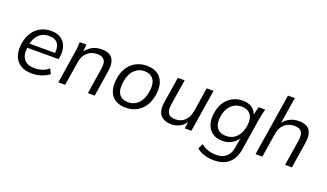

<svg xmlns="http://www.w3.org/2000/svg" viewBox="-85 -1326 3637 2138"><g transform="rotate(20 1733.5 -256.5)"><path d="M273.3 8.9Q190.2 8.9 135.6 -24.7Q81.1 -58.4 59.2 -120.6Q37.4 -182.8 50.4 -267.3Q62.9 -344.3 98.6 -398.8Q134.3 -453.3 189.7 -482.3Q245.1 -511.3 316 -511.3Q385.3 -511.3 430.4 -481.1Q475.5 -451 494.5 -397.6Q513.4 -344.2 502.5 -273.4L498 -244H108.7L116.6 -295.2H452.9L434.9 -280.8Q447 -362.9 415.9 -406.8Q384.8 -450.7 311.5 -450.7Q258.9 -450.7 220.7 -427.5Q182.6 -404.3 159.5 -363.9Q136.5 -323.5 129.5 -271.9L126.1 -248.5Q113.5 -156.2 152.8 -106.5Q192 -56.8 281.4 -56.8Q324.6 -56.8 366.6 -70.2Q408.6 -83.6 444.7 -114.9L473.3 -57.9Q433.3 -25.8 381.1 -8.4Q328.8 8.9 273.3 8.9Z M582.6 0 643.7 -385.9Q648.1 -414.2 650.6 -443.6Q653.1 -472.9 654.1 -502.3H732.7L724.5 -391.7L711 -390.7Q741 -450 793.6 -480.6Q846.3 -511.3 913.5 -511.3Q1006 -511.3 1042 -458.6Q1077.9 -405.9 1062 -305.8L1013.9 0H932.9L981 -304.7Q993.1 -380 968.6 -412.3Q944.1 -444.6 883.9 -444.6Q813.2 -444.6 766.9 -401.9Q720.7 -359.3 709.6 -288.6L663.6 0Z M1382.2 8.9Q1307.1 8.9 1256.8 -23Q1206.6 -54.9 1186.5 -116.1Q1166.4 -177.3 1179.4 -263.8Q1192.4 -344.2 1229.7 -399.5Q1267.1 -454.8 1323.2 -483Q1379.2 -511.3 1448.5 -511.3Q1524.6 -511.3 1574.4 -479.3Q1624.1 -447.4 1644.8 -386.5Q1665.4 -325.5 1651.4 -239.1Q1638.4 -158.6 1600.8 -103.3Q1563.1 -48.1 1507.3 -19.6Q1451.5 8.9 1382.2 8.9ZM1387.6 -56.8Q1456.8 -56.8 1506.6 -105.8Q1556.3 -154.8 1571.4 -249.1Q1587 -346.6 1551.2 -396.1Q1515.4 -445.5 1442.6 -445.5Q1373 -445.5 1324.2 -396.5Q1275.5 -347.5 1260.4 -253.8Q1244.8 -156.2 1279.3 -106.5Q1313.9 -56.8 1387.6 -56.8Z M1924.4 8.9Q1836.1 8.9 1793.8 -40.9Q1751.5 -90.7 1767.5 -196.2L1816.1 -502.3H1897.1L1849.1 -199.8Q1837.9 -125 1861.9 -91.6Q1885.9 -58.3 1946 -58.3Q2014.2 -58.3 2058 -101.7Q2101.7 -145.1 2113.3 -217.3L2158.3 -502.3H2239.3L2159.8 0H2080.8L2098.4 -113.1H2113.4Q2084.9 -54.8 2035.5 -22.9Q1986 8.9 1924.4 8.9Z M2506.2 223.5Q2442.5 223.5 2390.3 207.1Q2338.2 190.8 2299.3 157.7L2327.9 96.9Q2355.5 118.6 2383.2 131.9Q2410.9 145.2 2442.1 151.4Q2473.3 157.7 2509.4 157.7Q2584.6 157.7 2627.8 118.9Q2671.1 80.2 2682.7 8.3L2705.9 -139.3H2717.4Q2693.3 -80.3 2640.6 -46.1Q2587.9 -11.9 2519.7 -11.9Q2451.2 -11.9 2403.7 -44.5Q2356.3 -77 2336.6 -136.2Q2316.9 -195.4 2329.4 -274.2Q2347.8 -388.7 2417.6 -450Q2487.3 -511.3 2587.3 -511.3Q2655.5 -511.3 2700.6 -477.3Q2745.7 -443.4 2753.7 -383.4L2746.1 -393.2L2772.7 -502.3H2851.3Q2843.4 -472.9 2836.4 -443.6Q2829.4 -414.2 2824.9 -385.9L2764.2 -2.5Q2746.8 108.5 2681.6 166Q2616.5 223.5 2506.2 223.5ZM2539 -77.3Q2611.7 -77.3 2661.2 -125.7Q2710.7 -174.2 2724.3 -260.9Q2738.4 -349.6 2703.4 -397.6Q2668.3 -445.5 2595.6 -445.5Q2523 -445.5 2473.2 -397.6Q2423.5 -349.6 2409.4 -262.3Q2395.2 -174.2 2430.8 -125.7Q2466.4 -77.3 2539 -77.3Z M2919.6 0 3036.6 -736H3117.6L3062.5 -390.7H3048Q3078 -450 3130.6 -480.6Q3183.3 -511.3 3250.5 -511.3Q3343 -511.3 3379 -458.6Q3414.9 -405.9 3399 -305.8L3350.9 0H3269.9L3318 -304.7Q3330.1 -380 3305.8 -412.3Q3281.6 -444.6 3220.9 -444.6Q3150.2 -444.6 3103.9 -401.9Q3057.7 -359.3 3046.6 -288.6L3000.6 0Z"/></g></svg>

Font: Mulish ExtraLight
Style: Italic
Weight: 200
Italic angle: -9°
Designer: Vernon Adams
Foundry: Vernon Adams
Version: Version 3.603